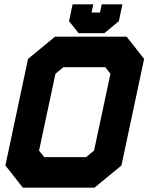

<svg xmlns="http://www.w3.org/2000/svg" viewBox="-20 -870 693 890"><path d="M86 0 5 -103 110 -597 235 -700H567L648 -597L543 -103L418 0ZM185 -141.5H379L416 -172L492 -528L468 -558.5H274L237 -528L161 -172ZM137.5 -71H398L479.5 -138L569.5 -562.5L517 -629.5H256.5L175 -562.5L85 -138ZM137.5 -71 85 -138 175 -562.5 256.5 -629.5H517L569.5 -562.5L479.5 -138L398 -71ZM344.5 -716 300 -772 316.5 -850H412.5L404.5 -812H443.5L451.5 -850H547.5L531 -772L463.5 -716ZM379.5 -760H447.5L488.5 -796L491 -809L488.5 -796L447.5 -760H379.5L354.5 -796L357 -809L354.5 -796Z"/></svg>

Font: Tourney Thin Black
Style: Italic
Weight: 900
Italic angle: -12°
Version: Version 1.015